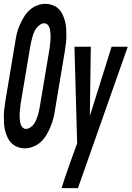

<svg xmlns="http://www.w3.org/2000/svg" viewBox="-37 -763 684 998"><path d="M93 8Q73 8 55.5 1.5Q38 -5 24.5 -17.5Q11 -30 3 -47Q-5 -64 -10 -82.5Q-15 -101 -16 -120Q-17 -139 -17 -159Q-17 -179 -14.5 -198.5Q-12 -218 -9 -238L42 -543Q45 -565 50 -586.5Q55 -608 64.5 -630Q74 -652 86 -672.5Q98 -693 115 -709Q132 -725 154 -734Q176 -743 198 -743Q218 -743 236 -736.5Q254 -730 267 -717.5Q280 -705 288 -688Q296 -671 301 -652.5Q306 -634 307 -615Q308 -596 308 -576Q308 -556 305.5 -536.5Q303 -517 300 -497L249 -192Q246 -170 240.5 -148.5Q235 -127 226 -105Q217 -83 205 -62.5Q193 -42 176 -26Q159 -10 136.5 -1Q114 8 93 8ZM98 -93Q109 -93 120.5 -100.5Q132 -108 139 -118Q146 -128 151 -139.5Q156 -151 159.5 -162.5Q163 -174 165.5 -185.5Q168 -197 170 -209L221 -513Q222 -522 223 -531.5Q224 -541 225 -550.5Q226 -560 226 -569Q226 -578 225.5 -587Q225 -596 223.5 -605Q222 -614 219 -622Q216 -630 209 -636Q202 -642 193 -642Q182 -642 171 -634.5Q160 -627 152.5 -617Q145 -607 140 -595.5Q135 -584 132 -572.5Q129 -561 126 -549.5Q123 -538 121 -526L70 -222Q69 -213 68 -203.5Q67 -194 66 -184.5Q65 -175 65 -166Q65 -157 65.5 -148Q66 -139 67.5 -130Q69 -121 72 -113Q75 -105 82 -99Q89 -93 98 -93ZM368 215H283Q296 173 310.5 131.5Q325 90 340 48L364 -18L350 -520H435L430 -160L543 -520H627L384 170Z"/></svg>

Font: Iosevka Extended Oblique
Style: Bold
Weight: 700
Width: 7
Italic angle: -9°
Monospace: yes
Designer: Belleve Invis
Foundry: Belleve Invis
Version: Version 32.5.0; ttfautohint (v1.8.4)